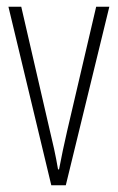

<svg xmlns="http://www.w3.org/2000/svg" viewBox="-20 -549 349 569"><path d="M132 0H175L304 -529H265L179 -161C170 -122 162 -84 155 -47H152C145 -89 136 -128 127 -165L43 -529H5Z"/></svg>

Font: Noto Sans Thai Looped ExtraCondensed ExtraLight
Style: Regular
Weight: 200
Width: 2
Designer: Sasikarn Vongin, Ben Mitchell
Foundry: The Fontpad Ltd
Version: Version 1.001